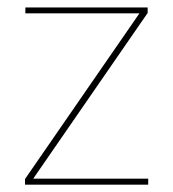

<svg xmlns="http://www.w3.org/2000/svg" viewBox="-20 -506 475 526"><path d="M386 -16.5V0H48.5V-15.5L362 -469.5H49.5V-485.5H384.5V-470.5L71 -16.5Z"/></svg>

Font: Anek Bangla Medium Thin
Style: Regular
Weight: 250
Version: Version 1.003